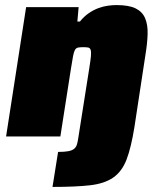

<svg xmlns="http://www.w3.org/2000/svg" viewBox="-20 -538 628 757"><path d="M439 -518Q488 -518 514.5 -505Q541 -492 552 -466.5Q563 -441 562 -404Q561 -367 553 -319L510 -37Q497 44 479 91Q461 138 426.5 162Q392 186 335 192.5Q278 199 187 199L209 61Q235 61 250 58Q265 55 272.5 48.5Q280 42 283 32.5Q286 23 288 10L332 -269Q337 -300 338.5 -316.5Q340 -333 337.5 -341Q335 -349 328 -350.5Q321 -352 309 -352Q296 -352 288 -350.5Q280 -349 275.5 -341Q271 -333 268 -316.5Q265 -300 260 -269L218 0H4L83 -510H290L285 -453H295Q311 -473 330 -486Q349 -499 368 -506Q387 -513 405.5 -515.5Q424 -518 439 -518Z"/></svg>

Font: Azeri Sans Black
Style: Italic
Weight: 900
Designer: Hector Gatti & Omnibus-Type (original fonts) / Cristiano Sobral (main changes and remastering)
Foundry: Omnibus-Type
Version: Version 0.07;August 21, 2020;FontCreator 13.0.0.2681 64-bit;